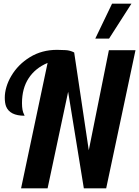

<svg xmlns="http://www.w3.org/2000/svg" viewBox="-20 -1020 754 1040"><path d="M434.1 0 349.1 -522.9 237.8 0H94.2L237.8 -679.2Q171.4 -651.4 135.3 -596.4Q99.1 -541.5 99.1 -460.9Q99.1 -420.4 110.4 -399.9Q112.8 -396 112.8 -393.1Q32.7 -393.1 12.7 -444.3Q5.9 -462.9 5.9 -491Q5.9 -519 14.9 -549.3Q23.9 -579.6 41 -608.4Q78.1 -671.4 142.6 -710.7Q207 -750 289.1 -750Q312.5 -750 336.2 -748.5Q359.9 -747.1 381.8 -735.8L460.9 -206.1L569.8 -748H713.9L555.2 0ZM496.1 -811 586.9 -1000H691.9L570.8 -811Z"/></svg>

Font: UVF Lobster12
Style: Regular
Weight: 400
Designer: Pablo Impallari
Foundry: Pablo Impallari. www.impallari.com
Version: Version 1.004